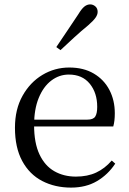

<svg xmlns="http://www.w3.org/2000/svg" viewBox="-20 -838 587 873"><path d="M303 15Q230 15 172 -15Q114 -45 81 -106Q48 -167 48 -257Q48 -341 82.5 -402.5Q117 -464 173 -497.5Q229 -531 295 -531Q360 -531 406.5 -503.5Q453 -476 477.5 -429Q502 -382 502 -323Q502 -287 495 -263H87V-294H377Q404 -294 413 -308Q422 -322 422 -352Q422 -416 388 -457.5Q354 -499 293 -499Q249 -499 213 -471.5Q177 -444 156 -392.5Q135 -341 135 -269Q135 -188 159.5 -136Q184 -84 227 -59.5Q270 -35 325 -35Q378 -35 417.5 -53.5Q457 -72 488 -108L504 -94Q471 -44 421 -14.5Q371 15 303 15ZM236 -624Q261 -661 285.5 -697.5Q310 -734 336 -773Q351 -798 363.5 -808Q376 -818 390 -818Q403 -818 413.5 -809Q424 -800 424 -784Q424 -771 414 -757Q404 -743 381 -723Q348 -696 317 -667.5Q286 -639 255 -610Z"/></svg>

Font: Noto Serif TC
Style: Regular
Weight: 400
Designer: Ryoko NISHIZUKA  (kana & ideographs); Frank Grießhammer (Latin, Greek & Cyrillic); Wenlong ZHANG  (bopomofo); Sandoll Co
Foundry: Adobe
Version: Version 2.003-H1;hotconv 1.1.1;makeotfexe 2.6.0